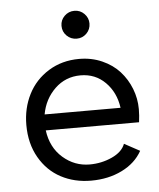

<svg xmlns="http://www.w3.org/2000/svg" viewBox="-52 -760 675 814"><g transform="rotate(-5 285.5 -353.0)"><path d="M303.2 8.8Q232.4 8.8 175.3 -21.5Q118.2 -51.8 84 -111.3Q49.8 -170.9 49.8 -250Q49.8 -321.3 79.6 -380.1Q109.4 -439 166.5 -474.4Q223.6 -509.8 296.9 -509.8Q349.6 -509.8 394.3 -490Q439 -470.2 468.5 -437.5Q498 -404.8 514.4 -362.8Q530.8 -320.8 530.8 -275.9Q530.8 -248.5 526.9 -220.2H129.9Q139.6 -147 189.2 -103.5Q238.8 -60.1 303.2 -60.1Q353.5 -60.1 397.9 -80.3Q442.4 -100.6 455.1 -134.8L521 -99.1Q492.7 -48.3 434.8 -19.8Q377 8.8 303.2 8.8ZM130.9 -288.1H454.1Q444.8 -354.5 402.1 -397.2Q359.4 -439.9 296.9 -439.9Q232.9 -439.9 187.7 -396.5Q142.6 -353 130.9 -288.1ZM234.9 -655.8Q234.9 -680.2 252.4 -697.5Q270 -714.8 294.9 -714.8Q319.3 -714.8 336.7 -697.3Q354 -679.7 354 -655.8Q354 -630.9 336.7 -613.5Q319.3 -596.2 294.9 -596.2Q270 -596.2 252.4 -613.5Q234.9 -630.9 234.9 -655.8Z"/></g></svg>

Font: Human Sans
Style: Regular
Weight: 400
Designer: Tim Radville
Foundry: Continuum
Version: Version 1.000;FEAKit 1.0